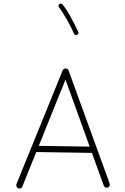

<svg xmlns="http://www.w3.org/2000/svg" viewBox="-20 -1049 712 1091"><path d="M83 20.5Q76.7 17.1 73.7 10Q70.8 2.9 73.7 -3.4L336.4 -649.9Q339.8 -656.7 347.4 -659.4Q355 -662.1 361.3 -658.2Q368.2 -654.8 369.6 -648.9L603 -6.3Q605.5 0.5 602.5 7.3Q599.6 14.2 592.8 16.6Q585.9 19 579.1 16.1Q572.3 13.2 569.8 6.3L502.4 -180.2L186 -185.1L106.9 11.2Q99.1 27.3 83 20.5ZM352.1 -596.7 200.2 -220.2 489.7 -215.8ZM317.4 -1025.9Q321.3 -1029.3 326.7 -1028.6Q332 -1027.8 335.4 -1023.9Q358.4 -995.1 382.8 -950.4Q407.2 -905.8 424.3 -868.2Q429.7 -856.4 418 -851.1Q406.2 -845.7 400.9 -857.4Q384.3 -894.5 359.9 -938Q335.4 -981.4 314.9 -1007.8Q311.5 -1011.7 312.5 -1017.1Q313.5 -1022.5 317.4 -1025.9Z"/></svg>

Font: Mikhak-DS2-FD ExtraLight
Style: Regular
Weight: 200
Designer: Amin Abedi
Version: Version 3.2